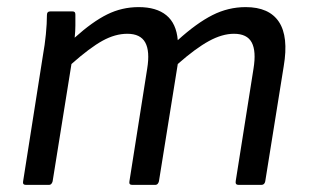

<svg xmlns="http://www.w3.org/2000/svg" viewBox="-20 -520 869 540"><path d="M53 0Q43 0 45 -10L101 -366Q106 -393 109 -423.5Q112 -454 112 -478Q112 -488 122 -488H183Q188 -488 190 -486Q192 -484 192 -479Q192 -464 192 -448Q192 -432 190 -414Q240 -459 281.5 -479.5Q323 -500 370 -500Q420 -500 448 -477Q476 -454 480 -407Q533 -455 577.5 -477.5Q622 -500 671 -500Q737 -500 764.5 -458.5Q792 -417 778 -334L726 -10Q724 0 715 0H651Q641 0 643 -11L693 -327Q701 -376 688 -400.5Q675 -425 638 -425Q605 -425 567.5 -404.5Q530 -384 480 -340L427 -10Q426 -6 423.5 -3Q421 0 416 0H352Q342 0 344 -10L394 -327Q402 -376 388.5 -400.5Q375 -425 338 -425Q304 -425 268.5 -405.5Q233 -386 181 -340L128 -10Q127 -6 124.5 -3Q122 0 117 0Z"/></svg>

Font: Sofia Sans Hairline
Style: Italic
Weight: 1
Italic angle: -9°
Designer: Botio Nikoltchev, Ani Petrova
Foundry: lettersoup
Version: Version 4.102